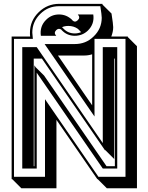

<svg xmlns="http://www.w3.org/2000/svg" viewBox="-20 -917 771 998"><path d="M309.6 -767.6 310.1 -768.1Q333.5 -743.2 368.7 -743.2Q385.7 -743.2 401.9 -750Q398.4 -752 397.5 -754.4L384.8 -767.1Q363.3 -782.2 335.4 -782.2Q315.9 -782.2 301.8 -775.4Q303.7 -774.4 305.2 -773.2Q306.6 -772 308.1 -771ZM281.2 -628.4Q305.2 -593.8 327.4 -561.3Q349.6 -528.8 371.3 -497.1Q393.1 -465.3 414.6 -433.8Q436 -402.3 459 -369.6V-634.8Q439.5 -628.4 417 -628.4ZM158.7 -577.6 165 -567.9 209 -524.4 533.7 -53.2H577.1V-612.3H573.7V-90.3L526.4 -137.7V-134.8L197.8 -612.3H155.3V-53.2H158.7ZM43.5 14.2H40.5V-727.1H136.7Q135.7 -733.9 135.7 -738.8Q135.7 -743.7 135.7 -747.1Q135.7 -809.6 181.6 -854Q226.1 -897 287.1 -897H512.2Q512.2 -896 512.5 -895Q512.7 -894 512.7 -893.1L559.6 -846.7Q568.4 -790 568.4 -775.9Q568.4 -763.2 565.7 -751Q563 -738.8 558.6 -727.1H644.5V-724.1L691.9 -676.8V61.5H535.2L487.8 14.2H485.8L273.4 -293.9V61.5H90.8ZM299.8 -762.2Q285.6 -772.9 272.5 -760.7Q257.8 -746.1 272 -731.4V-731H192.4Q185.5 -780.8 220.2 -814.5Q247.6 -841.8 286.6 -841.8H287.1Q325.2 -841.8 354 -814.5Q354.5 -813 355 -812.5Q369.6 -797.4 384.3 -812Q398.9 -825.7 384.8 -841.3H384.3V-841.8H464.8Q472.2 -792.5 436.5 -757.8Q408.2 -731 368.7 -731Q328.6 -731 301.3 -759.8L300.3 -760.7Q299.8 -761.2 299.8 -762.2ZM170.9 -41H95.7V-671.9H170.9L514.2 -173.3V-671.9H589.4V-41H514.2L170.9 -539.1ZM368.2 -688Q397 -688 421.4 -697.5Q445.8 -707 466.3 -727.1Q487.8 -747.6 498.3 -772.2Q508.8 -796.9 508.8 -824.7Q508.8 -837.9 501.5 -884.8H287.1Q230 -884.8 189.9 -845.2Q147.9 -804.2 147.9 -747.1Q147.9 -738.8 150.9 -714.8H52.7V2H213.9V-401.4L491.7 2H632.3V-714.8H471.2V-311.5L211.9 -688Z"/></svg>

Font: Gondrin
Style: Regular
Weight: 400
Designer: Peter Wiegel, original typeface by Carl Albert Fahrenwaldt 1901
Foundry: Peter Wiegel
Version: Version 1.000 2010 initial release